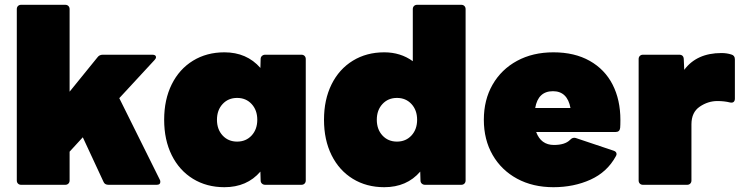

<svg xmlns="http://www.w3.org/2000/svg" viewBox="-20 -770 3092 800"><path d="M68 0Q60 0 55 -5Q50 -10 50 -18V-732Q50 -740 55 -745Q60 -750 68 -750H252Q260 -750 265 -745Q270 -740 270 -732V-388L386 -531Q394 -542 408 -542H615Q622 -542 626 -539.5Q630 -537 630 -532Q630 -526 624 -520L477 -361L646 -21Q648 -18 648 -12Q648 0 633 0H432Q416 0 411 -13L325 -198L270 -138V-18Q270 -10 265 -5Q260 0 252 0Z M664 -271Q664 -355 695.5 -418.5Q727 -482 784 -517Q841 -552 915 -552Q1008 -552 1065 -487L1066 -524Q1066 -532 1071.5 -537Q1077 -542 1085 -542H1236Q1244 -542 1249 -537Q1254 -532 1254 -524V-18Q1254 -10 1249 -5Q1244 0 1236 0H1085Q1077 0 1071.5 -5Q1066 -10 1066 -18L1065 -55Q1009 10 915 10Q841 10 784 -25Q727 -60 695.5 -123.5Q664 -187 664 -271ZM1052 -271Q1052 -311 1028.5 -336.5Q1005 -362 968 -362Q931 -362 907.5 -336.5Q884 -311 884 -271Q884 -231 907.5 -205.5Q931 -180 968 -180Q1005 -180 1028.5 -205.5Q1052 -231 1052 -271Z M1330 -271Q1330 -355 1361.5 -418.5Q1393 -482 1450 -517Q1507 -552 1581 -552Q1649 -552 1700 -515V-732Q1700 -740 1705 -745Q1710 -750 1718 -750H1902Q1910 -750 1915 -745Q1920 -740 1920 -732V-18Q1920 -10 1915 -5Q1910 0 1902 0H1751Q1743 0 1737.5 -5Q1732 -10 1732 -18L1731 -55Q1675 10 1581 10Q1507 10 1450 -25Q1393 -60 1361.5 -123.5Q1330 -187 1330 -271ZM1718 -271Q1718 -311 1694.5 -336.5Q1671 -362 1634 -362Q1597 -362 1573.5 -336.5Q1550 -311 1550 -271Q1550 -231 1573.5 -205.5Q1597 -180 1634 -180Q1671 -180 1694.5 -205.5Q1718 -231 1718 -271Z M1996 -271Q1996 -354 2032.5 -417.5Q2069 -481 2134.5 -516.5Q2200 -552 2286 -552Q2374 -552 2437 -516.5Q2500 -481 2532.5 -417.5Q2565 -354 2565 -270Q2565 -248 2564 -237Q2562 -220 2545 -220H2214Q2234 -166 2288 -166Q2334 -166 2355 -187Q2366 -199 2379 -195L2537 -142Q2549 -138 2549 -128Q2549 -124 2546 -119Q2510 -53 2440.5 -21.5Q2371 10 2286 10Q2200 10 2134.5 -25.5Q2069 -61 2032.5 -124.5Q1996 -188 1996 -271ZM2210 -320H2357Q2344 -390 2284 -390Q2222 -390 2210 -320Z M2659 0Q2651 0 2646 -5Q2641 -10 2641 -18V-524Q2641 -532 2646 -537Q2651 -542 2659 -542H2810Q2828 -542 2829 -524L2831 -479Q2883 -549 2986 -549Q3008 -549 3027 -543Q3042 -539 3042 -523V-359Q3042 -350 3037 -345.5Q3032 -341 3022 -343Q2998 -349 2969 -349Q2930 -349 2895.5 -325.5Q2861 -302 2861 -252V-18Q2861 -10 2856 -5Q2851 0 2843 0Z"/></svg>

Font: LINE Seed Sans TH App Heavy
Style: Regular
Weight: 900
Designer: Dalton Maag Ltd | Thai characters by Cadson Demak Co.,Ltd.
Foundry: Dalton Maag Ltd
Version: Version 1.003